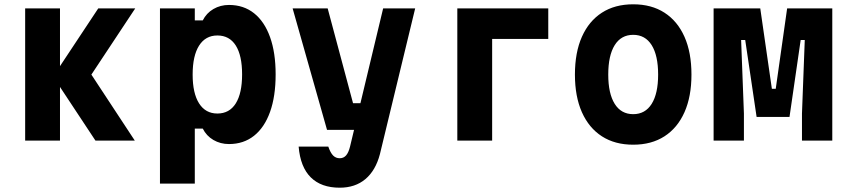

<svg xmlns="http://www.w3.org/2000/svg" viewBox="-20 -654 3940 893"><path d="M424 0 227 -298 437 -615H609L405 -307L607 0ZM97 0V-615H259V0Z M724 200V-615H886V-559H923Q940 -593 972.5 -612Q1005 -631 1045 -631Q1113 -631 1161.5 -592.5Q1210 -554 1236 -481.5Q1262 -409 1262 -308Q1262 -206 1236 -133.5Q1210 -61 1161.5 -22.5Q1113 16 1045 16Q1005 16 972.5 -3Q940 -22 923 -56H886V200ZM991 -126Q1047 -126 1076.5 -173Q1106 -220 1106 -308Q1106 -396 1076.5 -442.5Q1047 -489 991 -489Q936 -489 906 -442Q876 -395 876 -307Q876 -220 906 -173Q936 -126 991 -126Z M1341 -615H1504L1622 -174H1702L1673 -50H1501ZM1911 -615 1747 63Q1727 139 1679.5 179Q1632 219 1560 219Q1474 219 1425.5 171Q1377 123 1369 28H1507Q1517 57 1529.5 69.5Q1542 82 1560 82Q1578 82 1589.5 69Q1601 56 1608 28L1762 -615Z M2107 0V-615H2530V-473H2269V0Z M2925 19Q2840 19 2779.5 -20Q2719 -59 2686.5 -132Q2654 -205 2654 -307Q2654 -410 2686.5 -483Q2719 -556 2779.5 -595Q2840 -634 2925 -634Q3010 -634 3070.5 -595Q3131 -556 3163.5 -483Q3196 -410 3196 -307Q3196 -205 3163.5 -132Q3131 -59 3070.5 -20Q3010 19 2925 19ZM2925 -123Q2981 -123 3011 -171Q3041 -219 3041 -307Q3041 -396 3011 -444Q2981 -492 2925 -492Q2869 -492 2839 -444Q2809 -396 2809 -307Q2809 -219 2839 -171Q2869 -123 2925 -123Z M3299 0V-615H3516L3570 -241H3588L3641 -615H3851V0H3710V-126L3723 -468H3704L3652 -110H3499L3446 -468H3427L3440 -126V0Z"/></svg>

Font: Martian Mono SemiCondensed
Style: Bold
Weight: 700
Width: 4
Designer: Roman Shamin
Foundry: Evil Martians
Version: Version 1.000